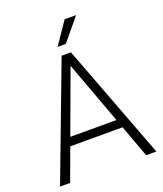

<svg xmlns="http://www.w3.org/2000/svg" viewBox="-161 -1009 948 1115"><g transform="rotate(-20 312.5 -452.0)"><path d="M547.4 0 474.1 -199.2H150.9L77.6 0H15.1L283.7 -710.9H341.3L610.4 0ZM169.9 -251H455.1L312.5 -638.2ZM279.3 -767.1 372.6 -903.8H443.4L330.1 -767.1Z"/></g></svg>

Font: Vazirmatn FD ExtraLight
Style: Regular
Weight: 200
Designer: Saber Rastikerdar
Foundry: Saber Rastikerdar
Version: Version 33.003